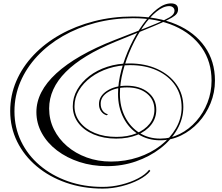

<svg xmlns="http://www.w3.org/2000/svg" viewBox="-20 -789 1304 1129"><path d="M660 -544Q269 -384 269 -151Q269 -85 297 -28.5Q325 28 374.5 70.5Q424 113 490 137Q556 161 633 161Q717 161 792 136Q867 111 924.5 66.5Q982 22 1015 -35.5Q1048 -93 1048 -157Q1048 -231 1010 -287Q972 -343 903.5 -374.5Q835 -406 745 -406Q678 -406 619 -387Q560 -368 515 -334.5Q470 -301 444 -257.5Q418 -214 418 -164Q418 -112 450 -71Q482 -30 537.5 -7Q593 16 665 16Q731 16 781 -4.5Q831 -25 859.5 -61Q888 -97 888 -144Q888 -203 844 -239Q800 -275 727 -275Q660 -275 616 -248Q572 -221 572 -179Q572 -155 583.5 -138.5Q595 -122 615 -117L607 -111Q587 -117 574.5 -134.5Q562 -152 562 -177Q562 -224 608.5 -254.5Q655 -285 725 -285Q803 -285 851 -246Q899 -207 899 -144Q899 -94 869 -55.5Q839 -17 786 4.5Q733 26 663 26Q589 26 531 1.5Q473 -23 440.5 -66Q408 -109 408 -164Q408 -216 434 -261.5Q460 -307 505.5 -342Q551 -377 611.5 -396.5Q672 -416 741 -416Q834 -416 905.5 -383Q977 -350 1017.5 -292.5Q1058 -235 1058 -160Q1058 -91 1022 -28Q986 35 923 83.5Q860 132 779.5 160Q699 188 609 188Q522 188 447 163.5Q372 139 315 95.5Q258 52 226 -6Q194 -64 194 -130Q194 -250 311 -357.5Q428 -465 652 -553Q769 -598 839.5 -626Q910 -654 946 -671Q982 -688 994 -700Q1006 -712 1006 -726Q1006 -738 997.5 -745.5Q989 -753 975 -753Q940 -753 900 -720.5Q860 -688 822 -633Q784 -578 753 -510Q722 -442 703.5 -371.5Q685 -301 685 -237Q685 -161 715.5 -101.5Q746 -42 799.5 -8Q853 26 922 26Q983 26 1037.5 -1.5Q1092 -29 1134 -76.5Q1176 -124 1200 -185.5Q1224 -247 1224 -315Q1224 -426 1166.5 -508.5Q1109 -591 1005.5 -636.5Q902 -682 762 -682Q646 -682 541.5 -654.5Q437 -627 350 -577Q263 -527 199 -458.5Q135 -390 100 -308Q65 -226 65 -134Q65 -39 104 42Q143 123 213.5 183Q284 243 378.5 276.5Q473 310 584 310Q639 310 693.5 296.5Q748 283 792 260Q836 237 857 209L864 216Q841 245 796 268.5Q751 292 695 306Q639 320 584 320Q468 320 369 285.5Q270 251 196 189Q122 127 81 44Q40 -39 40 -136Q40 -229 76 -312.5Q112 -396 178 -465.5Q244 -535 334 -585.5Q424 -636 532.5 -664Q641 -692 761 -692Q908 -692 1016.5 -645.5Q1125 -599 1184.5 -514Q1244 -429 1244 -315Q1244 -245 1218 -181.5Q1192 -118 1147 -69Q1102 -20 1044 8Q986 36 922 36Q850 36 794 1Q738 -34 706 -96Q674 -158 674 -237Q674 -303 693.5 -376Q713 -449 746 -519Q779 -589 820 -645.5Q861 -702 903.5 -735.5Q946 -769 985 -769Q1027 -769 1027 -734Q1027 -720 1019.5 -709Q1012 -698 991 -685.5Q970 -673 929.5 -655Q889 -637 823.5 -610.5Q758 -584 660 -544Z"/></svg>

Font: Ballet
Style: Regular
Weight: 400
Designer: Maximiliano R. Sproviero
Foundry: Omnibus-Type
Version: Version 1.100